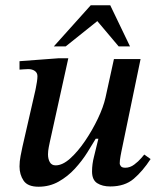

<svg xmlns="http://www.w3.org/2000/svg" viewBox="-20 -697 612 728"><path d="M126 11Q85 11 69.5 -12Q54 -35 54 -66Q54 -85 58 -105.5Q62 -126 65 -140L114 -354Q114 -354 116 -364Q118 -374 120 -386.5Q122 -399 122 -408Q122 -421 112 -428Q102 -435 87 -435Q76 -435 67.5 -434Q59 -433 54 -433V-465L201 -476H239L169 -159Q168 -155 165 -139.5Q162 -124 162 -112Q162 -94 169 -82Q176 -70 191 -70Q217 -70 246 -96Q275 -122 302.5 -162.5Q330 -203 351 -247Q372 -291 380 -327L412 -473H513L440 -121Q440 -121 437 -105Q434 -89 434 -78Q434 -72 438.5 -66.5Q443 -61 455 -61Q473 -61 489 -73Q505 -85 515.5 -97.5Q526 -110 527 -111L551 -94Q521 -48 487 -19Q453 10 398 10Q368 10 348.5 -2.5Q329 -15 329 -47Q329 -75 336.5 -103.5Q344 -132 353 -171H343Q330 -149 310.5 -118Q291 -87 264 -57.5Q237 -28 202.5 -8.5Q168 11 126 11ZM229 -521H184L324 -677H398L473 -521H430L349 -617Z"/></svg>

Font: STIX Two Text Medium
Style: Italic
Weight: 500
Italic angle: -12°
Designer: Ross Mills, John Hudson & Paul Hanslow, Tiro Typeworks Ltd; with prior portions MicroPress Inc. and Coen Hoffman, Elsevi
Foundry: Tiro Typeworks Ltd
Version: Version 2.13 b171